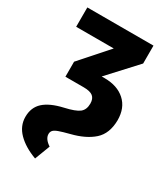

<svg xmlns="http://www.w3.org/2000/svg" viewBox="-187 -615 802 920"><g transform="rotate(30 214.5 -155.0)"><path d="M22 71Q22 19 56 -12Q90 -43 160 -59Q218 -72 239 -88.5Q260 -105 260 -139Q260 -166 244.5 -178.5Q229 -191 193 -191H92V-274L225 -424H17V-531H383V-432L242 -279H258Q329 -279 371 -241Q413 -203 413 -135Q412 -61 369 -22.5Q326 16 250 35Q211 45 192 52Q173 59 166 67Q159 75 159 87Q159 114 194 137L162 221Q97 197 59.5 159Q22 121 22 71Z"/></g></svg>

Font: Fira Sans Extra Condensed
Style: Bold
Weight: 700
Width: 1
Designer: Carrois Corporate & Edenspiekermann AG
Foundry: Carrois Corporate GbR & Edenspiekermann AG
Version: Version 4.203